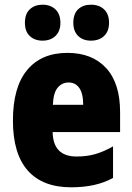

<svg xmlns="http://www.w3.org/2000/svg" viewBox="-20 -787 563 817"><path d="M267 -562Q372 -562 431.5 -497.5Q491 -433 491 -310V-225H204Q206 -121 306 -121Q349 -121 384.5 -131Q420 -141 461 -164V-30Q390 10 283 10Q161 10 98 -61.5Q35 -133 35 -274Q35 -416 95.5 -489Q156 -562 267 -562ZM272 -436Q244 -436 225.5 -414Q207 -392 205 -341H334Q334 -389 317.5 -412.5Q301 -436 272 -436ZM86 -690Q86 -728 107 -747.5Q128 -767 161 -767Q195 -767 216 -747Q237 -727 237 -690Q237 -654 216 -634Q195 -614 161 -614Q128 -614 107 -633.5Q86 -653 86 -690ZM292 -690Q292 -728 312.5 -747.5Q333 -767 367 -767Q402 -767 423 -747Q444 -727 444 -690Q444 -654 423 -634Q402 -614 367 -614Q333 -614 312.5 -634Q292 -654 292 -690Z"/></svg>

Font: Noto Sans Myanmar UI Condensed Black
Style: Regular
Weight: 900
Width: 3
Designer: Monotype Design Team
Foundry: Monotype Imaging Inc.
Version: Version 2.103; ttfautohint (v1.8.4.7-5d5b)